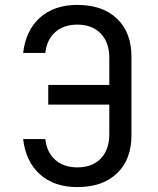

<svg xmlns="http://www.w3.org/2000/svg" viewBox="-20 -750 640 780"><path d="M164 -185Q170 -131 204.5 -100.5Q239 -70 294 -70Q355 -70 389.5 -106Q424 -142 424 -205V-325H176V-405H424V-515Q424 -578 389 -614Q354 -650 294 -650Q239 -650 204.5 -619.5Q170 -589 164 -535H74Q85 -627 142.5 -678.5Q200 -730 294 -730Q397 -730 455.5 -674Q514 -618 514 -520V-200Q514 -102 455.5 -46Q397 10 294 10Q200 10 142.5 -41.5Q85 -93 74 -185Z"/></svg>

Font: JetBrainsMono NF
Style: Regular
Weight: 400
Monospace: yes
Designer: Philipp Nurullin, Konstantin Bulenkov
Foundry: JetBrains
Version: Version 1.0.2; ttfautohint (v1.8.3)